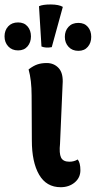

<svg xmlns="http://www.w3.org/2000/svg" viewBox="-75 -802 418 838"><path d="M189.9 15.1Q127.4 15.1 95.7 -39.6Q64 -94.2 64 -189L63 -384.8Q63 -452.1 49.8 -499Q70.8 -515.1 88.6 -521Q106.4 -526.9 128.9 -526.9Q161.1 -526.9 181.6 -504.2Q202.1 -481.4 198.2 -433.1L187 -174.8Q182.6 -132.8 191.4 -114.5Q200.2 -96.2 228 -96.2Q248 -96.2 264.2 -106Q275.9 -91.3 275.9 -59.1Q275.9 -26.4 251 -5.6Q226.1 15.1 189.9 15.1ZM-55.2 -643.1Q-55.2 -669.4 -39.3 -686.8Q-23.4 -704.1 3.9 -704.1Q30.3 -704.1 45.2 -686.8Q60.1 -669.4 60.1 -643.1Q60.1 -617.2 45.2 -599.6Q30.3 -582 3.9 -582Q-22.9 -582 -39.1 -599.6Q-55.2 -617.2 -55.2 -643.1ZM95.2 -774.9Q111.8 -782.7 147 -782.5Q182.1 -782.2 199.2 -772L150.9 -596.2Q124.5 -591.3 106 -599.1ZM208 -641.1Q208 -667.5 223.9 -684.8Q239.7 -702.1 267.1 -702.1Q293.5 -702.1 308.3 -684.8Q323.2 -667.5 323.2 -641.1Q323.2 -615.2 308.3 -597.7Q293.5 -580.1 267.1 -580.1Q240.2 -580.1 224.1 -597.7Q208 -615.2 208 -641.1Z"/></svg>

Font: Arima
Style: Bold
Weight: 700
Designer: Joana Correia and Natanael Gama
Foundry: NDISCOVER
Version: Version 1.100;Glyphs 3.1.2 (3151)